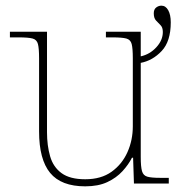

<svg xmlns="http://www.w3.org/2000/svg" viewBox="-20 -648 648 678"><path d="M281 10Q196 10 157 -37.5Q118 -85 118 -184V-442Q118 -477 114 -492.5Q110 -508 95 -512Q80 -516 46 -516H15V-536H146V-181Q146 -134 157 -96Q168 -58 197.5 -36.5Q227 -15 281 -15Q337 -15 374 -41.5Q411 -68 430 -110.5Q449 -153 449 -202V-442Q449 -477 445 -492.5Q441 -508 426 -512Q411 -516 377 -516H354V-536H477V-449Q509 -456 532 -481Q555 -506 555 -535Q555 -551 547 -559Q539 -567 531 -575.5Q523 -584 523 -601Q523 -615 531.5 -621.5Q540 -628 550 -628Q565 -628 574 -612Q583 -596 583 -569Q583 -502 551 -468Q519 -434 477 -426V-94Q477 -59 481.5 -43.5Q486 -28 500.5 -24Q515 -20 545 -20H576V0H453L450 -91H446Q434 -67 412.5 -43.5Q391 -20 359 -5Q327 10 281 10Z"/></svg>

Font: Noto Serif Thin
Style: Regular
Weight: 100
Designer: Monotype Design Team
Foundry: Monotype Imaging Inc.
Version: Version 2.015